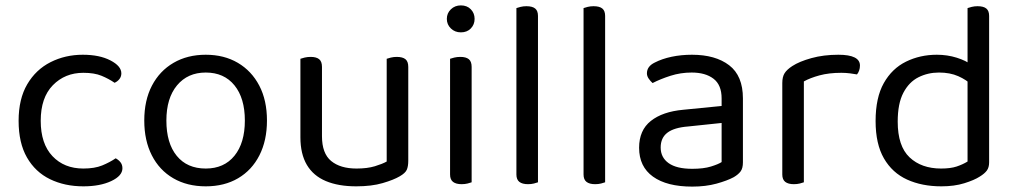

<svg xmlns="http://www.w3.org/2000/svg" viewBox="-20 -678 3765 712"><path d="M289 -408Q221 -408 176 -362Q131 -316 131 -230Q131 -145 174.5 -99Q218 -53 289 -53Q331 -53 359 -64.5Q387 -76 409 -91Q420 -85 427 -76Q434 -67 434 -54Q434 -26 392.5 -6.5Q351 13 289 13Q220 13 165.5 -13.5Q111 -40 80 -94Q49 -148 49 -230Q49 -311 81 -365.5Q113 -420 167.5 -447.5Q222 -475 287 -475Q349 -475 389.5 -454Q430 -433 430 -406Q430 -394 423 -385Q416 -376 405 -371Q383 -386 356.5 -397Q330 -408 289 -408Z M970 -231Q970 -157 942 -102Q914 -47 863 -17Q812 13 743 13Q674 13 622.5 -17Q571 -47 543 -102Q515 -157 515 -231Q515 -306 543.5 -360.5Q572 -415 623.5 -445Q675 -475 743 -475Q811 -475 862 -445Q913 -415 941.5 -360.5Q970 -306 970 -231ZM743 -409Q676 -409 636.5 -361.5Q597 -314 597 -231Q597 -147 635.5 -100Q674 -53 743 -53Q811 -53 849.5 -100.5Q888 -148 888 -231Q888 -314 849.5 -361.5Q811 -409 743 -409Z M1094 -169V-260H1174V-173Q1174 -109 1208 -81Q1242 -53 1302 -53Q1342 -53 1370 -61.5Q1398 -70 1414 -79V-260H1494V-82Q1494 -61 1488.5 -48.5Q1483 -36 1462 -24Q1440 -11 1399 1Q1358 13 1301 13Q1235 13 1188.5 -6.5Q1142 -26 1118 -66.5Q1094 -107 1094 -169ZM1494 -208H1414V-460Q1419 -462 1429.5 -464.5Q1440 -467 1451 -467Q1473 -467 1483.5 -458.5Q1494 -450 1494 -430ZM1174 -208H1094V-460Q1099 -462 1109.5 -464.5Q1120 -467 1132 -467Q1153 -467 1163.5 -458.5Q1174 -450 1174 -430Z M1637 -608Q1637 -629 1652 -643.5Q1667 -658 1689 -658Q1712 -658 1726 -643.5Q1740 -629 1740 -608Q1740 -587 1726 -572.5Q1712 -558 1689 -558Q1667 -558 1652 -572.5Q1637 -587 1637 -608ZM1649 -264H1729V-2Q1724 0 1714 2.5Q1704 5 1692 5Q1671 5 1660 -3.5Q1649 -12 1649 -31ZM1729 -225H1649V-460Q1654 -462 1664.5 -464.5Q1675 -467 1687 -467Q1708 -467 1718.5 -458.5Q1729 -450 1729 -430Z M1895 -264 1975 -252V-2Q1970 0 1960 2.5Q1950 5 1938 5Q1917 5 1906 -3.5Q1895 -12 1895 -31ZM1975 -214 1895 -225V-648Q1900 -650 1910.5 -652.5Q1921 -655 1932 -655Q1954 -655 1964.5 -646.5Q1975 -638 1975 -619Z M2144 -264 2224 -252V-2Q2219 0 2209 2.5Q2199 5 2187 5Q2166 5 2155 -3.5Q2144 -12 2144 -31ZM2224 -214 2144 -225V-648Q2149 -650 2159.5 -652.5Q2170 -655 2181 -655Q2203 -655 2213.5 -646.5Q2224 -638 2224 -619Z M2547 14Q2453 14 2401.5 -23Q2350 -60 2350 -130Q2350 -195 2393.5 -229.5Q2437 -264 2514 -271L2656 -285V-313Q2656 -363 2626 -386Q2596 -409 2545 -409Q2504 -409 2466.5 -397Q2429 -385 2400 -370Q2392 -377 2385.5 -386.5Q2379 -396 2379 -406Q2379 -432 2408 -446Q2435 -460 2470.5 -467.5Q2506 -475 2546 -475Q2633 -475 2684 -436Q2735 -397 2735 -313V-76Q2735 -54 2726.5 -42.5Q2718 -31 2701 -21Q2677 -8 2637 3Q2597 14 2547 14ZM2547 -52Q2589 -52 2616.5 -60.5Q2644 -69 2656 -77V-222L2532 -209Q2480 -205 2455 -186Q2430 -167 2430 -131Q2430 -94 2459.5 -73Q2489 -52 2547 -52Z M2961 -376V-218H2881V-370Q2881 -393 2889.5 -406.5Q2898 -420 2918 -433Q2944 -450 2989 -462.5Q3034 -475 3089 -475Q3169 -475 3169 -435Q3169 -425 3166 -416.5Q3163 -408 3158 -402Q3148 -404 3132 -406Q3116 -408 3100 -408Q3054 -408 3019 -398.5Q2984 -389 2961 -376ZM2881 -264 2961 -252V-2Q2956 0 2946 2.5Q2936 5 2924 5Q2903 5 2892 -3.5Q2881 -12 2881 -31Z M3568 -79V-415L3648 -416V-76Q3648 -57 3639.5 -45.5Q3631 -34 3613 -23Q3593 -10 3556 1.5Q3519 13 3471 13Q3399 13 3344 -12Q3289 -37 3258 -90.5Q3227 -144 3227 -229Q3227 -316 3257.5 -370Q3288 -424 3340 -449.5Q3392 -475 3454 -475Q3493 -475 3528 -464Q3563 -453 3583 -437V-363Q3564 -382 3533.5 -395.5Q3503 -409 3462 -409Q3421 -409 3386 -391.5Q3351 -374 3330 -334Q3309 -294 3309 -227Q3309 -136 3353 -94.5Q3397 -53 3470 -53Q3505 -53 3527.5 -60.5Q3550 -68 3568 -79ZM3648 -396 3568 -395V-648Q3573 -650 3583.5 -652.5Q3594 -655 3605 -655Q3627 -655 3637.5 -646.5Q3648 -638 3648 -619Z"/></svg>

Font: Baloo Tammudu 2
Style: Regular
Weight: 400
Designer: Maithili Shingre, Omkar Shende and Ek Type
Foundry: Ek Type
Version: Version 1.700